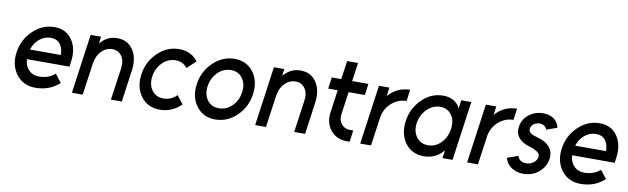

<svg xmlns="http://www.w3.org/2000/svg" viewBox="-42 -1120 5216 1595"><g transform="rotate(10 2566.0 -322.0)"><path d="M524 -210 529 -250Q546 -363 495 -437Q444 -512 345 -512Q243 -512 164 -436Q85 -359 70 -250Q55 -140 113 -64Q172 12 274 12Q394 12 476 -64L422 -133Q368 -85 288 -85Q233 -85 199 -122Q183 -139 174.5 -161Q166 -183 165 -210ZM330 -419Q383 -419 410 -383Q436 -348 436 -293H176Q193 -348 233 -382Q276 -419 330 -419Z M1002 0 1039 -264Q1047 -319 1039.5 -364Q1032 -409 1009 -443Q963 -512 875 -512Q799 -512 745 -457Q741 -454 738 -450.5Q735 -447 731 -442L739 -500H651L581 0H672L710 -267Q720 -336 759 -375Q799 -415 850 -415Q901 -415 929 -375Q958 -334 948 -267L910 0Z M1398 -512Q1295 -512 1217 -436Q1138 -360 1123 -250Q1108 -139 1164 -64Q1221 12 1324 12Q1425 12 1504 -64L1449 -133Q1401 -85 1338 -85Q1274 -85 1239 -133Q1205 -181 1215 -250Q1225 -319 1272 -367Q1320 -415 1384 -415Q1447 -415 1482 -367L1556 -436Q1499 -512 1398 -512Z M1851 -415Q1915 -415 1949 -367Q1983 -319 1973 -250Q1968 -215 1954.5 -186Q1941 -157 1917 -133Q1869 -85 1805 -85Q1741 -85 1706 -133Q1672 -181 1682 -250Q1687 -285 1701.5 -314Q1716 -343 1739 -367Q1787 -415 1851 -415ZM1865 -512Q1763 -512 1684 -436Q1605 -359 1590 -250Q1575 -140 1632 -64Q1689 12 1791 12Q1893 12 1972 -64Q2050 -140 2065 -250Q2080 -360 2024 -436Q1966 -512 1865 -512Z M2548 0 2585 -264Q2593 -319 2585.5 -364Q2578 -409 2555 -443Q2509 -512 2421 -512Q2345 -512 2291 -457Q2287 -454 2284 -450.5Q2281 -447 2277 -442L2285 -500H2197L2127 0H2218L2256 -267Q2266 -336 2305 -375Q2345 -415 2396 -415Q2447 -415 2475 -375Q2504 -334 2494 -267L2456 0Z M2787 -656 2765 -500H2685L2672 -404H2752L2725 -211Q2713 -123 2762 -62Q2813 0 2896 0H2924L2937 -97H2909Q2864 -97 2837 -130Q2810 -163 2817 -211L2844 -404H2981L2994 -500H2857L2879 -656Z M3083 -500 3013 0H3104L3140 -252Q3155 -324 3210 -370Q3264 -415 3331 -415L3344 -512Q3287 -512 3237 -487Q3207 -472 3178 -445Q3174 -441 3170 -436.5Q3166 -432 3161 -428L3171 -500Z M3777 -500 3768 -431Q3765 -435 3762 -440Q3759 -445 3757 -449Q3713 -512 3624 -512Q3522 -512 3446 -436Q3368 -359 3353 -250Q3338 -140 3393 -64Q3449 12 3550 12Q3639 12 3700 -49Q3705 -53 3709 -58Q3713 -63 3717 -68L3707 0H3792L3862 -500ZM3615 -416Q3679 -416 3712 -368Q3729 -345 3734.5 -315Q3740 -285 3735 -250Q3730 -215 3716 -185.5Q3702 -156 3679 -132Q3632 -84 3569 -84Q3505 -84 3470 -133Q3436 -181 3446 -250Q3456 -319 3504 -367Q3552 -416 3615 -416Z M3985 -500 3915 0H4006L4042 -252Q4057 -324 4112 -370Q4166 -415 4233 -415L4246 -512Q4189 -512 4139 -487Q4109 -472 4080 -445Q4076 -441 4072 -436.5Q4068 -432 4063 -428L4073 -500Z M4604 -414Q4593 -461 4558 -486Q4522 -512 4464 -512Q4398 -511 4347 -471Q4296 -431 4287 -366Q4279 -310 4312 -272Q4328 -254 4351 -240.5Q4374 -227 4403 -220Q4416 -216 4427.5 -212Q4439 -208 4448 -202Q4495 -182 4491 -149Q4487 -119 4461 -99Q4435 -78 4398 -78Q4341 -78 4325 -128L4234 -95Q4246 -46 4289 -17Q4328 11 4388 12Q4461 12 4514 -29Q4573 -75 4584 -146Q4593 -210 4554 -252Q4523 -288 4457 -305Q4447 -309 4437 -312Q4427 -315 4417 -318Q4376 -335 4379 -365Q4382 -390 4402 -406Q4422 -423 4453 -423Q4476 -423 4493 -412Q4509 -401 4513 -382Z M5123 -210 5128 -250Q5145 -363 5094 -437Q5043 -512 4944 -512Q4842 -512 4763 -436Q4684 -359 4669 -250Q4654 -140 4712 -64Q4771 12 4873 12Q4993 12 5075 -64L5021 -133Q4967 -85 4887 -85Q4832 -85 4798 -122Q4782 -139 4773.5 -161Q4765 -183 4764 -210ZM4929 -419Q4982 -419 5009 -383Q5035 -348 5035 -293H4775Q4792 -348 4832 -382Q4875 -419 4929 -419Z"/></g></svg>

Font: Unageo
Style: Medium-Italic
Weight: 500
Designer: Richard Sepsi
Foundry: Richard Sepsi
Version: Version 2.000